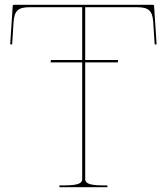

<svg xmlns="http://www.w3.org/2000/svg" viewBox="-20 -780 695 800"><path d="M335 -750H550C600.5 -750 615 -735 618.5 -687.5L624.5 -594.5L632.5 -595.5L622 -755.5C622 -759 618.5 -760 617 -760H38C36.5 -760 33 -759 33 -755.5L22.5 -595.5L30.5 -594.5L36.5 -687.5C40 -735 54.5 -750 105 -750H322.5V-530H192.5L190.5 -520H322.5V-35C322.5 -20.5 316 -7.5 247.5 -7.5H227.5V0H427.5V-7.5H410C341.5 -7.5 335 -20.5 335 -35V-520H470.5L472.5 -530H335Z"/></svg>

Font: ZnikomitSC
Style: Regular
Weight: 100
Designer: gluk
Foundry: gluk
Version: Version 0.55